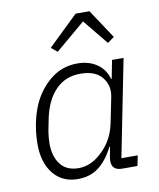

<svg xmlns="http://www.w3.org/2000/svg" viewBox="-85 -823 748 903"><g transform="rotate(-10 288.5 -372.0)"><path d="M338 -756H404L496 -617L464 -594L366 -714L224 -594L195 -618ZM500 0H428Q378 0 378 -45Q378 -56 381 -70L389 -112H386Q354 -49 313 -18.5Q272 12 214 12Q141 12 98 -40.5Q55 -93 55 -181Q55 -267 82 -343.5Q109 -420 167.5 -472Q226 -524 305 -524Q359 -524 397.5 -498Q436 -472 449 -425H452L469 -512H524L432 -49H510ZM335 -85Q395 -139 411 -222L435 -341Q446 -394 414 -434Q382 -474 310 -474Q239 -474 192.5 -426.5Q146 -379 128 -294L116 -234Q111 -202 111 -175Q111 -114 140 -76Q169 -38 227 -38Q285 -38 335 -85Z"/></g></svg>

Font: IBM Plex Sans Light
Style: Italic
Weight: 300
Italic angle: -11.31°
Designer: Mike Abbink, Paul van der Laan, Pieter van Rosmalen
Foundry: Bold Monday
Version: Version 3.0